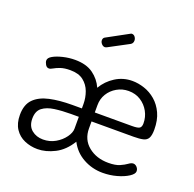

<svg xmlns="http://www.w3.org/2000/svg" viewBox="-125 -830 978 966"><g transform="rotate(20 364.0 -347.0)"><path d="M172 7Q135 7 102.5 -7Q70 -21 50.5 -50.5Q31 -80 31 -125Q31 -180 60 -209.5Q89 -239 141 -250.5Q193 -262 262 -262H313V-286Q313 -319 301.5 -350.5Q290 -382 264 -402.5Q238 -423 193 -423Q162 -423 141.5 -416Q121 -409 108.5 -401.5Q96 -394 88 -394Q76 -394 69 -406Q62 -418 62 -428Q62 -442 82.5 -453.5Q103 -465 134.5 -472.5Q166 -480 198 -480Q258 -480 295 -453.5Q332 -427 350 -386Q374 -427 415 -453Q456 -479 505 -479Q537 -479 570 -468Q603 -457 630.5 -433.5Q658 -410 675 -373.5Q692 -337 692 -286Q692 -256 684 -241Q676 -226 657 -221.5Q638 -217 606 -217H381V-180Q381 -120 424 -85Q467 -50 531 -50Q569 -50 591.5 -60Q614 -70 627.5 -80Q641 -90 652 -90Q659 -90 665.5 -85.5Q672 -81 676 -74Q680 -67 680 -59Q680 -44 656 -28.5Q632 -13 596 -3Q560 7 521 7Q465 7 417 -19.5Q369 -46 344 -95Q311 -41 264 -17Q217 7 172 7ZM182 -48Q218 -48 247.5 -65Q277 -82 295 -107Q313 -132 313 -153V-217H271Q224 -217 184 -211.5Q144 -206 120 -187.5Q96 -169 96 -129Q96 -89 121 -68.5Q146 -48 182 -48ZM381 -265H580Q612 -265 621 -272Q630 -279 630 -297Q630 -331 614 -360Q598 -389 570 -407Q542 -425 505 -425Q471 -425 442.5 -408.5Q414 -392 397.5 -365Q381 -338 381 -304ZM316 -591Q306 -591 298 -600Q290 -609 290 -619Q290 -632 301 -637L413 -698Q418 -701 421 -701Q432 -701 438.5 -692Q445 -683 445 -673Q445 -658 433 -651L326 -594Q324 -593 321 -592Q318 -591 316 -591Z"/></g></svg>

Font: Dosis
Style: Regular
Weight: 400
Designer: EdgarTolentino, PabloImpallari, IginoMarini
Foundry: EdgarTolentino, PabloImpallari, IginoMarini
Version: Version 3.001; ttfautohint (v1.8.2)